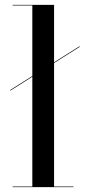

<svg xmlns="http://www.w3.org/2000/svg" viewBox="-20 -770 354 790"><path d="M22.5 -397V-400L307.5 -580V-577ZM202.5 -750V-2.5H282.5V0H32V-2.5H113V-747.5H32V-750Z"/></svg>

Font: Bodoni Moda 72pt
Style: Regular
Weight: 400
Designer: Owen Earl
Foundry: indestructible type
Version: Version 2.005